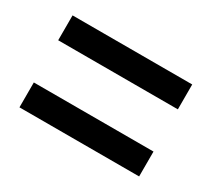

<svg xmlns="http://www.w3.org/2000/svg" viewBox="-71 -616 583 528"><g transform="rotate(30 220.5 -352.0)"><path d="M30 -419H410V-498H30ZM30 -206H410V-285H30Z"/></g></svg>

Font: Noto Sans Malayalam ExtraCondensed Medium
Style: Regular
Weight: 500
Width: 2
Designer: Jelle Bosma - Monotype Design Team
Foundry: Monotype Imaging Inc.
Version: Version 2.104